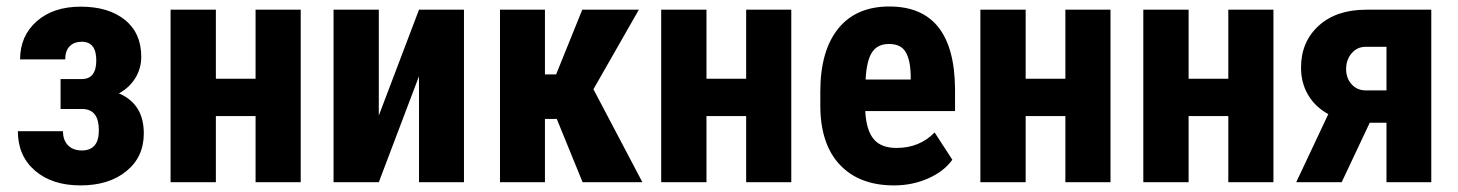

<svg xmlns="http://www.w3.org/2000/svg" viewBox="-20 -558 4464 588"><path d="M231 -430.2Q207 -430.2 193.4 -416.3Q179.7 -402.3 179.7 -376H41.5Q41.5 -447.8 92.3 -492.7Q143.1 -537.6 227.5 -537.6Q312 -537.6 362.3 -497.3Q412.6 -457 412.6 -383.8Q412.6 -348.6 394.5 -319.1Q376.5 -289.6 344.2 -272Q420.4 -239.7 420.4 -149.4Q420.4 -77.1 366.9 -33.7Q313.5 9.8 226.6 9.8Q139.6 9.8 87.2 -35.4Q34.7 -80.6 34.7 -156.2H172.9Q172.9 -128.4 188.5 -112.8Q204.1 -97.2 230.5 -97.2Q283.2 -97.2 282.7 -159.7Q282.7 -222.2 234.4 -224.1H165.5V-315.9H231Q274.9 -316.4 274.9 -373Q274.9 -429.7 231 -430.2Z M900.9 0H762.7V-202.6H641.1V0H502.4V-528.3H641.1V-316.9H762.7V-528.3H900.9Z M1400.9 -528.3V0H1263.2V-324.7L1140.1 0H1001.5V-528.3H1140.1V-204.1L1263.2 -528.3Z M1648.9 -193.8V0H1511.2V-528.3H1648.9V-330.1H1683.1L1763.2 -528.3H1936.5L1797.4 -284.7L1947.3 0H1764.2L1685.1 -193.8Z M2403.3 0H2265.1V-202.6H2143.6V0H2004.9V-528.3H2143.6V-316.9H2265.1V-528.3H2403.3Z M2769 -314.5V-327.1Q2768.1 -374.5 2753.4 -398.9Q2738.8 -423.3 2702.6 -423.3Q2667 -423.3 2650.4 -397.5Q2633.8 -371.6 2630.9 -314.5ZM2703.6 -538.1Q2902.8 -538.1 2904.8 -285.6V-217.8H2629.9Q2632.8 -159.2 2655.8 -131.8Q2678.7 -104.5 2726.6 -105Q2795.9 -105 2842.3 -152.3L2896.5 -68.8Q2871.1 -33.2 2822.8 -11.7Q2774.4 9.8 2717.8 9.8Q2611.3 9.8 2551.8 -53.7Q2492.2 -117.2 2492.2 -235.4V-277.3Q2492.2 -402.3 2546.9 -470.2Q2601.6 -538.1 2703.6 -538.1Z M3380.9 0H3242.7V-202.6H3121.1V0H2982.4V-528.3H3121.1V-316.9H3242.7V-528.3H3380.9Z M3879.9 0H3741.7V-202.6H3620.1V0H3481.4V-528.3H3620.1V-316.9H3741.7V-528.3H3879.9Z M4162.6 -281.2H4226.1V-414.6H4162.1Q4136.2 -414.6 4119.4 -394.8Q4102.5 -375 4102.5 -346.7Q4102.5 -318.4 4119.4 -299.8Q4136.2 -281.2 4162.6 -281.2ZM4363.3 -528.3V0H4226.1V-182.1H4174.8L4088.9 0H3949.7L4047.9 -208.5Q4007.8 -230.5 3986.1 -267.3Q3964.4 -304.2 3964.4 -351.1Q3964.4 -429.7 4018.3 -479Q4072.3 -528.3 4164.1 -528.3Z"/></svg>

Font: RobotoCondensed-Bold
Style: Bold
Weight: 700
Designer: Google
Version: Version 2.001240; 2014